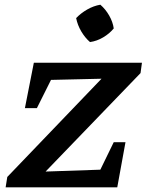

<svg xmlns="http://www.w3.org/2000/svg" viewBox="-20 -797 627 817"><path d="M578 -486 174 -67 407 -75 464 -192H514L479 0H4L11 -44L412 -462L197 -457L137 -337H86L124 -530H584ZM407 -777Q429 -758 444.5 -731Q460 -704 464 -676Q446 -654 419 -638Q392 -622 363 -618Q342 -636 326 -663Q310 -690 304 -720Q324 -741 351 -756.5Q378 -772 407 -777Z"/></svg>

Font: Piazzolla SC SemiBold
Style: Italic
Weight: 600
Italic angle: -11.3°
Designer: Juan Pablo del Peral
Foundry: Huerta Tipografica
Version: Version 1.330